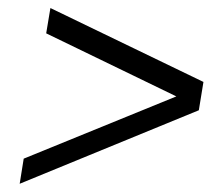

<svg xmlns="http://www.w3.org/2000/svg" viewBox="-20 -572 546 478"><path d="M29 -114.5 39 -177 419 -332 95 -489 105.5 -552 486.5 -368 475 -297.5Z"/></svg>

Font: Lucymar Sans
Style: Italic
Weight: 400
Italic angle: -10°
Foundry: The League of Moveable Type (original font) / Main changes by Cristiano Sobral with portions from Mirco Monsees
Version: Version 2.00;August 30, 2020;FontCreator 13.0.0.2681 64-bit